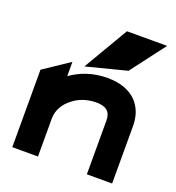

<svg xmlns="http://www.w3.org/2000/svg" viewBox="-124 -771 798 871"><g transform="rotate(20 275.0 -336.0)"><path d="M409 -506 535 -672H341L214 -456ZM514 -278C514 -372 455 -443 332 -443C258 -443 201 -420 156 -388V-457L32 -374V0H156V-183C156 -226 179 -260 209 -283C235 -304 272 -321 322 -321C370 -321 392 -301 392 -260V0H514Z"/></g></svg>

Font: Charger
Style: Hemi
Weight: 900
Designer: Jasper
Foundry: Cannot Into Space Fonts
Version: Version 0.99